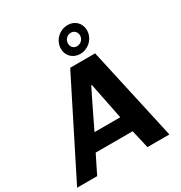

<svg xmlns="http://www.w3.org/2000/svg" viewBox="-257 -1079 1154 1227"><g transform="rotate(-30 320.0 -465.5)"><path d="M512 -841C512 -893 473 -931 421 -931C362 -931 308 -883 308 -820C308 -768 347 -730 400 -730C460 -730 512 -779 512 -841ZM406 -783C381 -783 364 -802 364 -826C364 -856 387 -878 414 -878C439 -878 457 -859 457 -834C457 -803 431 -783 406 -783ZM442 -135 473 0H635L483 -686H299L-46 0H102L169 -135ZM359 -521H364L418 -252H228C271 -342 315 -432 359 -521Z"/></g></svg>

Font: Chivo
Style: Bold Italic
Weight: 700
Italic angle: -8°
Designer: Hector Gatti
Foundry: Omnibus-Type
Version: Version 1.003;PS 001.003;hotconv 1.0.70;makeotf.lib2.5.58329